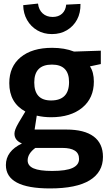

<svg xmlns="http://www.w3.org/2000/svg" viewBox="-20 -814 614 1076"><path d="M260 242Q13 242 13 111Q13 33 103 -10Q61 -27 61 -65Q61 -75 66 -89Q71 -103 84.5 -126.5Q98 -150 122 -189Q32 -238 32 -348Q32 -441 96 -493.5Q160 -546 272 -546Q342 -546 395 -525L545 -530V-455L484 -442Q495 -426 500.5 -404.5Q506 -383 506 -357Q506 -264 441 -210.5Q376 -157 266 -157Q225 -157 186 -166L174 -88H352Q453 -88 505 -49Q557 -10 557 65Q557 151 482.5 196.5Q408 242 260 242ZM266 -251Q367 -251 367 -354Q367 -452 271 -452Q172 -452 172 -352Q172 -251 266 -251ZM272 144Q351 144 387 127Q423 110 423 77Q423 45 399 30Q375 15 330 15H178Q135 47 135 85Q135 115 168 129.5Q201 144 272 144ZM271 -623Q225 -623 189 -644Q153 -665 132 -701.5Q111 -738 110 -785L193 -794Q197 -759 219 -739Q241 -719 275 -719Q308 -719 328 -737.5Q348 -756 351 -788L431 -792Q432 -742 412 -704.5Q392 -667 355.5 -645Q319 -623 271 -623Z"/></svg>

Font: Bitter
Style: Bold
Weight: 700
Designer: Sol Matas, and Bitter project Authors
Foundry: Sol Matas
Version: Version 2.001